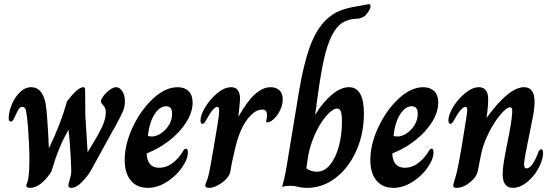

<svg xmlns="http://www.w3.org/2000/svg" viewBox="-20 -897 2674 927"><path d="M107 -1Q107 -5 111.5 -16Q116 -27 118 -47Q122 -74 122 -126Q122 -191 115 -285Q110 -341 106 -361Q102 -381 88 -381Q78 -381 71 -371Q64 -361 53 -336Q47 -322 42.5 -316Q38 -310 32 -310Q22 -310 22 -326Q22 -356 36.5 -391.5Q51 -427 76 -451.5Q101 -476 131 -476Q186 -476 201 -393Q209 -342 216 -181Q272 -295 304 -409Q356 -476 382 -476Q388 -476 389.5 -472Q391 -468 391 -459L392 -340L403 -162Q448 -234 469.5 -277.5Q491 -321 491 -355Q491 -368 487 -376Q483 -384 475 -392.5Q467 -401 467 -407Q467 -417 479.5 -433.5Q492 -450 509.5 -463Q527 -476 541 -476Q558 -476 570.5 -456.5Q583 -437 583 -408Q583 -382 573 -358.5Q563 -335 533 -280Q521 -261 507 -234L420 -76Q406 -50 377.5 -20Q349 10 324 10Q310 10 310 -2Q310 -6 312 -13Q314 -20 315 -24Q324 -53 324 -67Q324 -89 320.5 -153.5Q317 -218 311 -269H310Q285 -225 266.5 -180.5Q248 -136 228 -69Q205 -32 178 -11Q151 10 125 10Q107 10 107 -1Z M582 -125Q582 -200 620.5 -282.5Q659 -365 718.5 -420.5Q778 -476 838 -476Q871 -476 890.5 -457Q910 -438 910 -402Q910 -357 881 -309.5Q852 -262 801.5 -221.5Q751 -181 688 -156Q691 -87 749 -87Q781 -87 809.5 -107Q838 -127 860 -161Q865 -170 869 -174.5Q873 -179 877 -179Q883 -179 885 -175Q887 -171 887 -161Q887 -129 858.5 -88Q830 -47 785 -18.5Q740 10 693 10Q641 10 611.5 -25.5Q582 -61 582 -125ZM811 -348Q811 -384 782 -384Q751 -384 726 -345Q701 -306 694 -241Q700 -238 713 -238Q735 -238 758 -253.5Q781 -269 796 -294Q811 -319 811 -348Z M971 -2Q971 -7 978.5 -24.5Q986 -42 993 -79L1010 -175Q1037 -329 1038 -355V-364Q1038 -381 1029 -381Q1010 -381 977 -320Q973 -312 968 -305.5Q963 -299 958 -299Q948 -299 948 -316Q948 -342 971.5 -380.5Q995 -419 1029.5 -447.5Q1064 -476 1096 -476Q1139 -476 1139 -419Q1139 -407 1131 -335H1132Q1174 -409 1211.5 -442.5Q1249 -476 1287 -476Q1313 -476 1329 -461Q1345 -446 1345 -418Q1345 -391 1332.5 -365Q1320 -339 1302 -322.5Q1284 -306 1271 -306Q1263 -306 1266 -316Q1269 -330 1269 -342Q1269 -368 1246 -368Q1208 -368 1170.5 -316Q1133 -264 1112 -166Q1097 -104 1092 -69Q1087 -41 1052.5 -15.5Q1018 10 988 10Q971 10 971 -2Z M1419 5Q1401 0 1382 0Q1359 0 1344 5H1342Q1355 -40 1362 -82L1424 -458Q1445 -583 1474 -665.5Q1503 -748 1549 -796Q1585 -832 1623 -846Q1661 -860 1706 -867Q1737 -872 1747 -874.5Q1757 -877 1760 -877Q1769 -877 1769 -866Q1769 -858 1761.5 -845.5Q1754 -833 1743 -821Q1732 -813 1721 -809.5Q1710 -806 1694 -806Q1666 -804 1640.5 -791.5Q1615 -779 1594 -746Q1569 -708 1550.5 -637.5Q1532 -567 1513 -427L1502 -346H1504Q1540 -405 1583 -440.5Q1626 -476 1665 -476Q1737 -476 1737 -348Q1737 -252 1700.5 -169.5Q1664 -87 1601 -38.5Q1538 10 1463 10Q1447 10 1434.5 8Q1422 6 1419 5ZM1631 -310Q1631 -342 1626 -357.5Q1621 -373 1608 -373Q1586 -373 1554.5 -336.5Q1523 -300 1498 -242.5Q1473 -185 1465 -126L1459 -84Q1482 -68 1510 -68Q1546 -68 1573.5 -101.5Q1601 -135 1616 -190.5Q1631 -246 1631 -310Z M1768 -125Q1768 -200 1806.5 -282.5Q1845 -365 1904.5 -420.5Q1964 -476 2024 -476Q2057 -476 2076.5 -457Q2096 -438 2096 -402Q2096 -357 2067 -309.5Q2038 -262 1987.5 -221.5Q1937 -181 1874 -156Q1877 -87 1935 -87Q1967 -87 1995.5 -107Q2024 -127 2046 -161Q2051 -170 2055 -174.5Q2059 -179 2063 -179Q2069 -179 2071 -175Q2073 -171 2073 -161Q2073 -129 2044.5 -88Q2016 -47 1971 -18.5Q1926 10 1879 10Q1827 10 1797.5 -25.5Q1768 -61 1768 -125ZM1997 -348Q1997 -384 1968 -384Q1937 -384 1912 -345Q1887 -306 1880 -241Q1886 -238 1899 -238Q1921 -238 1944 -253.5Q1967 -269 1982 -294Q1997 -319 1997 -348Z M2168 -1Q2168 -5 2173 -22Q2178 -35 2187 -72Q2194 -101 2207 -177Q2220 -253 2231 -325Q2236 -357 2236 -366Q2236 -381 2227 -381Q2218 -381 2204 -365.5Q2190 -350 2174 -320Q2170 -312 2165 -305.5Q2160 -299 2155 -299Q2145 -299 2145 -316Q2145 -343 2168.5 -381.5Q2192 -420 2226.5 -448Q2261 -476 2293 -476Q2313 -476 2325 -462Q2337 -448 2337 -418Q2337 -379 2329 -329H2330Q2437 -476 2510 -476Q2561 -476 2561 -405Q2561 -374 2552 -329Q2528 -212 2519 -163.5Q2510 -115 2510 -105Q2510 -84 2522 -84Q2550 -84 2579 -162Q2585 -176 2592 -176Q2604 -176 2602 -151Q2598 -116 2576 -78Q2554 -40 2521.5 -15Q2489 10 2456 10Q2407 10 2407 -56Q2407 -82 2413 -119Q2419 -156 2431 -214Q2439 -253 2445.5 -292Q2452 -331 2453 -355V-363Q2453 -379 2443 -379Q2426 -379 2396 -343.5Q2366 -308 2339.5 -255Q2313 -202 2303 -153L2287 -72Q2281 -42 2248.5 -16Q2216 10 2184 10Q2168 10 2168 -1Z"/></svg>

Font: Charm
Style: Bold
Weight: 700
Designer: Katatrad Aksorn Co.,Ltd.
Foundry: Cadson Demak Co.,Ltd.
Version: Version 1.001